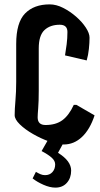

<svg xmlns="http://www.w3.org/2000/svg" viewBox="-20 -668 458 877"><path d="M271 -8Q243 -8 205 -21.5Q167 -35 130.5 -56Q94 -77 70.5 -100Q47 -123 47 -142Q47 -168 50.5 -208.5Q54 -249 54 -294V-467Q54 -565 94.5 -606.5Q135 -648 207 -648Q237 -648 268.5 -632Q300 -616 327.5 -592Q355 -568 372 -542Q389 -516 389 -496Q389 -473 386 -444.5Q383 -416 376 -392L277 -415Q281 -439 284.5 -466Q288 -493 288 -522Q288 -555 253 -555Q209 -555 183 -530.5Q157 -506 157 -447V-254Q157 -204 154.5 -174Q152 -144 152 -132Q152 -97 188 -97Q235 -97 265 -119Q295 -141 317 -189H329L412 -141Q391 -77 354.5 -42.5Q318 -8 271 -8ZM233 189Q208 189 178.5 176Q149 163 129 147L144 117Q156 124 165.5 128Q175 132 186 132Q207 132 219.5 118Q232 104 232 83Q232 67 217 53Q202 39 170 22L209 -46L268 -12L245 30Q305 67 305 111Q305 145 285.5 167Q266 189 233 189Z"/></svg>

Font: Jaini Purva
Style: Regular
Weight: 400
Designer: Maithili Shingre, Girish Dalvi (Devanagari), Taresh Vohra (Latin)
Foundry: Ek Type
Version: Version 2.000; ttfautohint (v1.8.4.7-5d5b)